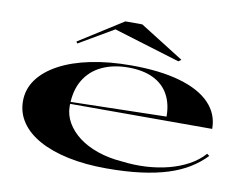

<svg xmlns="http://www.w3.org/2000/svg" viewBox="-79 -837 1225 962"><g transform="rotate(10 533.0 -356.0)"><path d="M552 -515Q698 -515 799.5 -486Q901 -457 953.5 -402.5Q1006 -348 1006 -272H281V-282L770 -293Q770 -358 744 -405Q718 -452 666.5 -477Q615 -502 539 -502Q464 -502 406 -475Q348 -448 315.5 -394Q283 -340 283 -260Q283 -216 305.5 -177Q328 -138 368 -107.5Q408 -77 464.5 -57.5Q521 -38 588 -33Q652 -25 712.5 -28.5Q773 -32 827 -46Q881 -60 926 -84.5Q971 -109 1003 -145L1015 -136Q981 -100 935 -71.5Q889 -43 829 -24Q769 -5 692 5Q615 15 519 15Q410 15 323 -3.5Q236 -22 174.5 -56Q113 -90 80.5 -138Q48 -186 48 -245Q48 -306 84 -355.5Q120 -405 187 -441Q254 -477 347 -496Q440 -515 552 -515ZM266 -576 260 -585 484 -727H570L794 -586L780 -576L442 -679Z"/></g></svg>

Font: Kalnia Expanded
Style: Regular
Weight: 400
Width: 7
Designer: Frida Medrano
Foundry: Frida Medrano
Version: Version 1.105